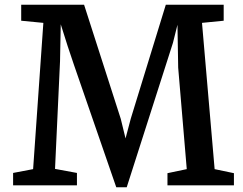

<svg xmlns="http://www.w3.org/2000/svg" viewBox="-20 -778 1020 806"><path d="M119 -68 162 -682 69 -691V-758H333L487 -279L507 -197L529 -280L676 -758H919V-691L828 -682L881 -68L962 -51V0H683V-51L764 -68L728 -494L725 -674L706 -598L512 8H468L290 -507Q266 -576 235 -676L232 -521L211 -69L303 -52V0H35V-52Z"/></svg>

Font: Martel
Style: Bold
Weight: 700
Designer: Dan Reynolds
Foundry: Dan Reynolds
Version: Version 1.001; ttfautohint (v1.1) -l 5 -r 5 -G 72 -x 0 -D la